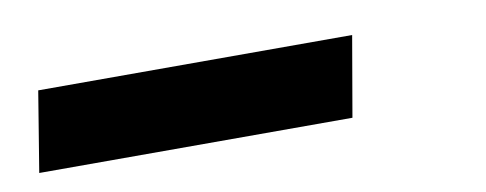

<svg xmlns="http://www.w3.org/2000/svg" viewBox="-28 -74 656 259"><g transform="rotate(-10 300.0 55.0)"><path d="M11 110 29 0H459L440 110Z"/></g></svg>

Font: Iosevka Etoile XBdObl
Style: Regular
Weight: 800
Italic angle: -9°
Designer: Belleve Invis
Foundry: Belleve Invis
Version: Version 15.5.2; ttfautohint (v1.8.4)